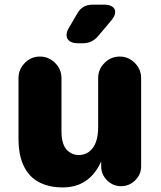

<svg xmlns="http://www.w3.org/2000/svg" viewBox="-20 -798 696 831"><path d="M314.9 -740.2Q335.9 -777.8 380.9 -777.8H431.2Q453.6 -777.8 466.1 -769.3Q478.5 -760.7 478.5 -746.1Q478.5 -729.5 462.9 -710.9L405.8 -643.1Q379.4 -610.8 338.9 -610.8H315.9Q293.5 -610.8 280.8 -620.4Q268.1 -629.9 268.1 -646Q268.1 -660.6 277.8 -676.8ZM60.1 -199.2V-460Q60.1 -498 87.4 -525.6Q114.7 -553.2 152.8 -553.2Q190.9 -553.2 218.5 -525.6Q246.1 -498 246.1 -460V-228Q246.1 -198.2 253.4 -177Q260.7 -155.8 272.5 -145.8Q284.2 -135.7 295.9 -131.3Q307.6 -127 319.8 -127Q358.9 -127 381.8 -158Q404.8 -189 404.8 -248V-460Q404.8 -498 432.4 -525.6Q460 -553.2 498 -553.2Q536.1 -553.2 563.5 -525.6Q590.8 -498 590.8 -460V-78.1Q590.8 -43 565.2 -17.6Q539.6 7.8 503.9 7.8Q468.8 7.8 443.4 -17.6Q418 -43 418 -78.1V-99.1Q366.7 13.2 252 13.2Q209.5 13.2 176.5 2.2Q143.6 -8.8 121.8 -27.6Q100.1 -46.4 85.9 -73.5Q71.8 -100.6 65.9 -131.6Q60.1 -162.6 60.1 -199.2Z"/></svg>

Font: Jellee Roman
Style: Bold
Weight: 700
Designer: Alfredo Marco Pradil
Foundry: Alfredo Marco Pradil and JAM Design
Version: Version 1.000